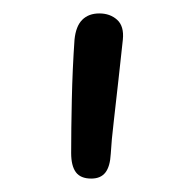

<svg xmlns="http://www.w3.org/2000/svg" viewBox="-20 -804 274 286"><path d="M91 -745Q93 -765 102.5 -774.5Q112 -784 128 -784Q144 -784 154.5 -774.5Q165 -765 163 -745Q160 -718 156.5 -685.5Q153 -653 149.5 -623.5Q146 -594 145 -575Q144 -556 137 -547Q130 -538 116 -538Q100 -538 93 -547.5Q86 -557 86 -576Q86 -611 87 -656.5Q88 -702 91 -745Z"/></svg>

Font: Playpen Sans Light
Style: Regular
Weight: 300
Designer: Laura Meseguer, Veronika Burian, José Scaglione
Foundry: TypeTogether
Version: Version 1.001